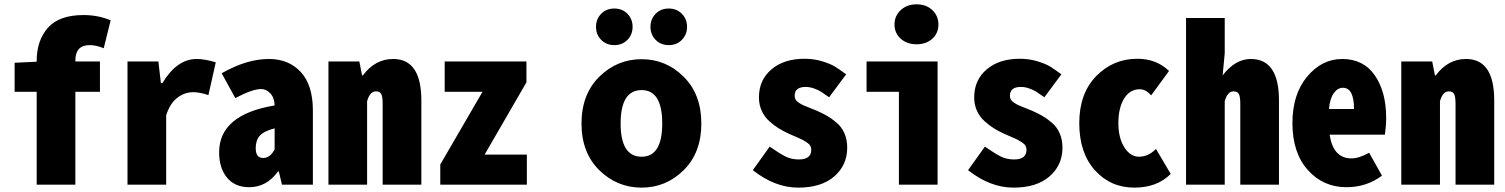

<svg xmlns="http://www.w3.org/2000/svg" viewBox="-20 -858 6994 892"><path d="M494.1 -763.7 461.9 -633.8Q427.7 -648.4 396.5 -648.4Q330.1 -648.4 330.1 -576.2V-572.3H444.3V-431.6H330.1V0H150.4V-431.6H47.9V-566.4L150.4 -571.3V-574.2Q150.4 -669.9 202.6 -729Q254.9 -788.1 368.2 -788.1Q435.5 -788.1 494.1 -763.7Z M572.3 0V-572.3H715.8L727.5 -471.7H734.4Q801.8 -584 893.6 -584Q931.6 -584 982.4 -568.4L948.2 -416Q909.2 -429.7 877.9 -429.7Q836.9 -429.7 803.2 -403.3Q769.5 -377 752 -322.3V0Z M1137.7 11.7Q1071.3 11.7 1034.7 -32.7Q998 -77.1 998 -150.4Q998 -325.2 1255.9 -368.2Q1254.9 -404.3 1235.8 -424.3Q1216.8 -444.3 1193.4 -444.3Q1152.3 -444.3 1073.2 -402.3L1009.8 -517.6Q1126 -584 1229.5 -584Q1321.3 -584 1377.4 -523.4Q1433.6 -462.9 1433.6 -343.8V0H1290L1275.4 -61.5H1271.5Q1218.8 11.7 1137.7 11.7ZM1202.1 -124Q1235.4 -124 1255.9 -164.1V-261.7Q1206.1 -249 1187 -227.5Q1168 -206.1 1168 -169.9Q1168 -124 1202.1 -124Z M1505.9 0V-572.3H1649.4L1662.1 -507.8H1666Q1722.7 -584 1806.6 -584Q1937.5 -584 1937.5 -391.6V0H1757.8V-376Q1757.8 -409.2 1751 -421.4Q1744.1 -433.6 1726.6 -433.6Q1698.2 -433.6 1685.5 -387.7V0Z M2025.4 0V-93.8L2221.7 -431.6H2045.9V-572.3H2425.8V-475.6L2231.4 -139.6H2427.7V0Z M2960.9 13.7Q2846.7 13.7 2764.2 -67.4Q2681.6 -148.4 2681.6 -284.2Q2681.6 -419.9 2764.2 -501.5Q2846.7 -583 2960.9 -583Q3074.2 -583 3156.2 -501.5Q3238.3 -419.9 3238.3 -284.2Q3238.3 -148.4 3156.2 -67.4Q3074.2 13.7 2960.9 13.7ZM2960.9 -129.9Q3056.6 -129.9 3056.6 -284.2Q3056.6 -439.5 2960.9 -439.5Q2863.3 -439.5 2863.3 -284.2Q2863.3 -129.9 2960.9 -129.9ZM2895 -672.9Q2871.1 -648.4 2834 -648.4Q2796.9 -648.4 2772.9 -672.9Q2749 -697.3 2749 -733.4Q2749 -769.5 2772.9 -793.9Q2796.9 -818.4 2834 -818.4Q2871.1 -818.4 2895 -793.9Q2918.9 -769.5 2918.9 -733.4Q2918.9 -697.3 2895 -672.9ZM3147.9 -672.9Q3124 -648.4 3086.9 -648.4Q3049.8 -648.4 3025.9 -672.9Q3002 -697.3 3002 -733.4Q3002 -769.5 3025.9 -793.9Q3049.8 -818.4 3086.9 -818.4Q3124 -818.4 3147.9 -793.9Q3171.9 -769.5 3171.9 -733.4Q3171.9 -697.3 3147.9 -672.9Z M3688.5 13.7Q3580.1 13.7 3477.5 -67.4L3555.7 -176.8Q3603.5 -143.6 3630.4 -130.4Q3657.2 -117.2 3691.4 -117.2Q3749 -117.2 3749 -162.1Q3749 -171.9 3744.6 -180.2Q3740.2 -188.5 3728.5 -196.3Q3716.8 -204.1 3708.5 -208.5Q3700.2 -212.9 3678.2 -222.2Q3656.2 -231.4 3645.5 -236.3Q3618.2 -249 3597.7 -261.7Q3577.1 -274.4 3554.2 -294.9Q3531.2 -315.4 3518.6 -343.8Q3505.9 -372.1 3505.9 -405.3Q3505.9 -486.3 3564 -535.6Q3622.1 -585 3717.8 -585Q3761.7 -585 3799.8 -573.2Q3837.9 -561.5 3857.9 -549.3Q3877.9 -537.1 3911.1 -512.7L3832 -406.2Q3802.7 -426.8 3791.5 -433.6Q3780.3 -440.4 3761.2 -447.3Q3742.2 -454.1 3722.7 -454.1Q3671.9 -454.1 3671.9 -413.1Q3671.9 -403.3 3676.3 -395.5Q3680.7 -387.7 3691.9 -380.4Q3703.1 -373 3711.9 -369.1Q3720.7 -365.2 3741.7 -356.9Q3762.7 -348.6 3774.4 -343.8Q3802.7 -331.1 3823.2 -319.3Q3843.8 -307.6 3867.2 -287.6Q3890.6 -267.6 3903.3 -238.3Q3916 -209 3916 -171.9Q3916 -90.8 3856 -38.6Q3795.9 13.7 3688.5 13.7Z M4156.2 0V-431.6H4005.9V-572.3H4335.9V0ZM4311.5 -678.2Q4283.2 -652.3 4238.3 -652.3Q4193.4 -652.3 4164.6 -678.2Q4135.7 -704.1 4135.7 -744.1Q4135.7 -784.2 4164.6 -811Q4193.4 -837.9 4238.3 -837.9Q4283.2 -837.9 4311.5 -811Q4339.8 -784.2 4339.8 -744.1Q4339.8 -704.1 4311.5 -678.2Z M4688.5 13.7Q4580.1 13.7 4477.5 -67.4L4555.7 -176.8Q4603.5 -143.6 4630.4 -130.4Q4657.2 -117.2 4691.4 -117.2Q4749 -117.2 4749 -162.1Q4749 -171.9 4744.6 -180.2Q4740.2 -188.5 4728.5 -196.3Q4716.8 -204.1 4708.5 -208.5Q4700.2 -212.9 4678.2 -222.2Q4656.2 -231.4 4645.5 -236.3Q4618.2 -249 4597.7 -261.7Q4577.1 -274.4 4554.2 -294.9Q4531.2 -315.4 4518.6 -343.8Q4505.9 -372.1 4505.9 -405.3Q4505.9 -486.3 4564 -535.6Q4622.1 -585 4717.8 -585Q4761.7 -585 4799.8 -573.2Q4837.9 -561.5 4857.9 -549.3Q4877.9 -537.1 4911.1 -512.7L4832 -406.2Q4802.7 -426.8 4791.5 -433.6Q4780.3 -440.4 4761.2 -447.3Q4742.2 -454.1 4722.7 -454.1Q4671.9 -454.1 4671.9 -413.1Q4671.9 -403.3 4676.3 -395.5Q4680.7 -387.7 4691.9 -380.4Q4703.1 -373 4711.9 -369.1Q4720.7 -365.2 4741.7 -356.9Q4762.7 -348.6 4774.4 -343.8Q4802.7 -331.1 4823.2 -319.3Q4843.8 -307.6 4867.2 -287.6Q4890.6 -267.6 4903.3 -238.3Q4916 -209 4916 -171.9Q4916 -90.8 4856 -38.6Q4795.9 13.7 4688.5 13.7Z M5250 13.7Q5139.6 13.7 5066.9 -66.9Q4994.1 -147.5 4994.1 -286.1Q4994.1 -423.8 5072.8 -504.4Q5151.4 -585 5263.7 -585Q5352.5 -585 5411.1 -528.3L5328.1 -415Q5302.7 -443.4 5275.4 -443.4Q5229.5 -443.4 5202.6 -400.4Q5175.8 -357.4 5175.8 -286.1Q5175.8 -216.8 5203.6 -173.3Q5231.4 -129.9 5271.5 -129.9Q5314.5 -129.9 5350.6 -166L5418.9 -49.8Q5355.5 13.7 5250 13.7Z M5490.2 0V-774.4H5669.9V-610.4L5660.2 -507.8Q5718.8 -584 5791 -584Q5921.9 -584 5921.9 -391.6V0H5742.2V-376Q5742.2 -409.2 5735.4 -421.4Q5728.5 -433.6 5710.9 -433.6Q5682.6 -433.6 5669.9 -387.7V0Z M6235.4 11.7Q6127 11.7 6055.7 -68.4Q5984.4 -148.4 5984.4 -286.1Q5984.4 -419.9 6052.7 -502Q6121.1 -584 6215.8 -584Q6314.5 -584 6367.2 -507.8Q6419.9 -431.6 6419.9 -309.6Q6419.9 -273.4 6414.1 -232.4H6157.2Q6173.8 -122.1 6258.8 -122.1Q6293.9 -122.1 6340.8 -148.4L6400.4 -42Q6329.1 11.7 6235.4 11.7ZM6154.3 -351.6H6270.5Q6270.5 -450.2 6218.8 -450.2Q6194.3 -450.2 6176.3 -424.8Q6158.2 -399.4 6154.3 -351.6Z M6490.2 0V-572.3H6633.8L6646.5 -507.8H6650.4Q6707 -584 6791 -584Q6921.9 -584 6921.9 -391.6V0H6742.2V-376Q6742.2 -409.2 6735.4 -421.4Q6728.5 -433.6 6710.9 -433.6Q6682.6 -433.6 6669.9 -387.7V0Z"/></svg>

Font: GenEi Gothic M Heavy
Style: Regular
Weight: 800
Designer: o_tamon (Modified); [Source Han Sans]
Ryoko NISHIZUKA  (kana & ideographs); Paul D. Hunt (Latin, Greek & Cyrillic); Wenl
Version: Version 1.1a;Original Version 1.004